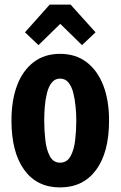

<svg xmlns="http://www.w3.org/2000/svg" viewBox="-20 -805 526 838"><path d="M242 13Q141 13 85.5 -64Q30 -141 30 -279Q30 -367 54.5 -432Q79 -497 126.5 -533.5Q174 -570 242 -570Q310 -570 357.5 -534Q405 -498 430.5 -433Q456 -368 456 -279Q456 -140 399.5 -63.5Q343 13 242 13ZM242 -95Q272 -95 287.5 -122.5Q303 -150 308 -192.5Q313 -235 313 -279Q313 -307 310 -339Q307 -371 300 -399Q293 -427 279 -444.5Q265 -462 242 -462Q220 -462 206 -444.5Q192 -427 185 -399Q178 -371 175.5 -339.5Q173 -308 173 -279Q173 -235 178 -192.5Q183 -150 198 -122.5Q213 -95 242 -95ZM148 -608 89 -664 197 -785H288L397 -664L338 -608L243 -701Z"/></svg>

Font: Freeman
Style: Regular
Weight: 400
Designer: Vernon Adams, Aoife Mooney, Rodrigo Fuenzalida
Foundry: Rodrigo Fuenzalida
Version: Version 1.000; ttfautohint (v1.8.4.7-5d5b)